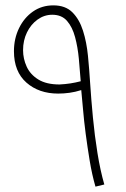

<svg xmlns="http://www.w3.org/2000/svg" viewBox="-20 -695 470 716"><path d="M336 1Q323 -44 314.5 -95.5Q306 -147 299.5 -196.5Q293 -246 289.5 -288.5Q286 -331 283 -359Q261 -352 239.5 -349Q218 -346 197 -346Q125 -346 78.5 -387Q32 -428 32 -504Q32 -551 51 -590Q70 -629 103 -652Q136 -675 179 -675Q224 -675 250 -649Q276 -623 289.5 -580.5Q303 -538 308 -487Q313 -436 316 -387Q320 -325 326.5 -257Q333 -189 343.5 -124Q354 -59 369 -7ZM66 -508Q66 -476 79.5 -446.5Q93 -417 123 -398.5Q153 -380 202 -380Q223 -381 242.5 -384Q262 -387 281 -392Q278 -433 274 -476Q270 -519 260 -556.5Q250 -594 230 -617Q210 -640 175 -640Q145 -640 120 -622Q95 -604 80.5 -574Q66 -544 66 -508Z"/></svg>

Font: Noto Sans Arabic UI SmCn XLt
Style: Regular
Weight: 200
Width: 4
Designer: Monotype Design Team, Nadine Chahine and Nizar Qandah
Foundry: Monotype Imaging Inc.
Version: Version 2.010; ttfautohint (v1.8.4.7-5d5b)